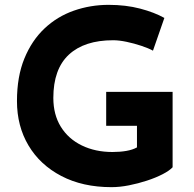

<svg xmlns="http://www.w3.org/2000/svg" viewBox="-20 -764 802 792"><path d="M692 -74Q679 -60 651 -45.5Q623 -31 586.5 -19Q550 -7 512 0.5Q474 8 440 8Q321 8 233 -38Q145 -84 97.5 -164Q50 -244 50 -347Q50 -448 80.5 -522.5Q111 -597 163.5 -646.5Q216 -696 284.5 -720Q353 -744 428 -744Q499 -744 558 -728.5Q617 -713 658 -690L611 -555Q593 -565 563 -575Q533 -585 502 -591.5Q471 -598 447 -598Q328 -598 264 -538.5Q200 -479 200 -360Q200 -291 231 -241Q262 -191 317.5 -164Q373 -137 444 -137Q475 -137 501 -141.5Q527 -146 545 -156V-245H418V-385H692Z"/></svg>

Font: Reem Kufi
Style: Bold
Weight: 700
Designer: Khaled Hosny
Version: Version 1.001